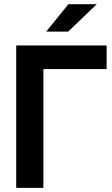

<svg xmlns="http://www.w3.org/2000/svg" viewBox="-20 -911 543 931"><path d="M58.6 -690.4H497.1V-576.2H190.4V0H58.6ZM311.5 -890.6H449.2L310.5 -757.8H204.1Z"/></svg>

Font: Dinish
Style: Bold
Weight: 700
Designer: Bert Driehuis
Foundry: Playbeing
Version: Version 3.006; git-39231f3c-release